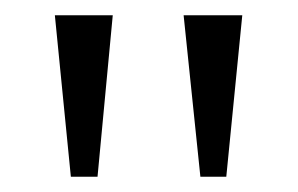

<svg xmlns="http://www.w3.org/2000/svg" viewBox="-20 -734 391 252"><path d="M243 -502 221 -714H298L277 -502ZM73 -502 52 -714H128L108 -502Z"/></svg>

Font: Noto Serif Khmer Light
Style: Regular
Weight: 300
Version: Version 2.003